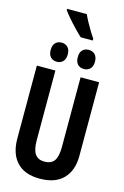

<svg xmlns="http://www.w3.org/2000/svg" viewBox="-164 -1202 828 1281"><g transform="rotate(15 250.0 -561.0)"><path d="M247 10Q144 10 89.5 -47.5Q35 -105 35 -211V-714H163V-232Q163 -166 184.5 -137Q206 -108 248 -108Q295 -108 316 -137Q337 -166 337 -233V-714H465V-204Q465 -104 409.5 -47Q354 10 247 10ZM343 -773Q316 -773 300 -790Q284 -807 284 -839Q284 -872 300 -888.5Q316 -905 343 -905Q370 -905 386.5 -888Q403 -871 403 -839Q403 -807 386.5 -790Q370 -773 343 -773ZM156 -773Q130 -773 113.5 -789.5Q97 -806 97 -839Q97 -872 113.5 -888.5Q130 -905 156 -905Q182 -905 198.5 -888Q215 -871 215 -839Q215 -807 198.5 -790Q182 -773 156 -773ZM269 -972Q251 -988 223.5 -1016.5Q196 -1045 170.5 -1074.5Q145 -1104 132 -1123V-1132H268Q277 -1111 292.5 -1082.5Q308 -1054 324 -1027.5Q340 -1001 352 -984V-972Z"/></g></svg>

Font: Noto Sans Mono ExtraCondensed
Style: Bold
Weight: 700
Width: 2
Designer: Monotype Design Team
Foundry: Monotype Imaging Inc.
Version: Version 2.014